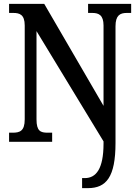

<svg xmlns="http://www.w3.org/2000/svg" viewBox="-20 -734 715 994"><path d="M405 240H435C530 240 578 183 578 6V-598C578 -655 602 -667 636 -667H659V-714H436V-667H458C491 -667 516 -656 516 -602V-186L209 -714H27V-667H49C81 -667 108 -659 108 -602V-116C108 -55 82 -47 45 -47H27V0H250V-47H227C190 -47 169 -55 169 -116V-573L516 -2V9C516 141 477 188 419 188H405Z"/></svg>

Font: Noto Serif Ethiopic Condensed SemiBold
Style: Regular
Weight: 600
Width: 3
Designer: Monotype Design Team
Foundry: Monotype Imaging Inc.
Version: Version 2.102